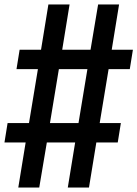

<svg xmlns="http://www.w3.org/2000/svg" viewBox="-20 -771 616 861"><path d="M62 70H156L190 -132H317L284 70H379L412 -132H508L522 -219H427L467 -461H562L576 -548H481L514 -751H420L386 -548H259L292 -751H197L164 -548H68L54 -461H150L110 -219H14L0 -132H95ZM332 -219H204L244 -461H372Z"/></svg>

Font: Iosevka Sparkle Medium Oblique
Style: Regular
Weight: 500
Italic angle: -9°
Designer: Belleve Invis
Foundry: Belleve Invis
Version: Version 4.5.0; ttfautohint (v1.8.3)